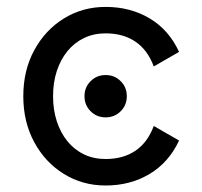

<svg xmlns="http://www.w3.org/2000/svg" viewBox="-20 -538 598 567"><path d="M354.5 -253.9Q354.5 -227.5 336.4 -209.5Q318.4 -191.4 292 -191.4Q265.6 -191.4 247.6 -209.5Q229.5 -227.5 229.5 -253.9Q229.5 -280.3 247.6 -298.3Q265.6 -316.4 292 -316.4Q318.4 -316.4 336.4 -298.3Q354.5 -280.3 354.5 -253.9ZM136.7 -253.9Q136.7 -294.4 147.7 -328.1Q158.7 -361.8 179.2 -387Q199.7 -412.1 228.3 -425.8Q256.8 -439.5 292 -439.5Q343.8 -439.5 379.9 -415Q416 -390.6 434.1 -341.8L508.8 -384.8Q478.5 -450.2 421.6 -483.9Q364.7 -517.6 292 -517.6Q223.6 -517.6 168.5 -483.4Q113.3 -449.2 81.1 -389.6Q48.8 -330.1 48.8 -253.9Q48.8 -177.7 81.1 -118.2Q113.3 -58.6 168.5 -24.4Q223.6 9.8 292 9.8Q364.7 9.8 421.6 -24.2Q478.5 -58.1 508.8 -123L434.1 -166Q416 -117.2 379.9 -92.8Q343.8 -68.4 292 -68.4Q256.8 -68.4 228.3 -82Q199.7 -95.7 179.2 -120.8Q158.7 -146 147.7 -179.9Q136.7 -213.9 136.7 -253.9Z"/></svg>

Font: Giphurs
Style: Regular
Weight: 400
Version: Version 2.010